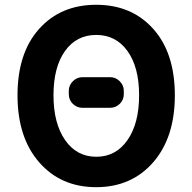

<svg xmlns="http://www.w3.org/2000/svg" viewBox="-20 -774 810 808"><path d="M327.1 -320.3Q303.7 -320.3 286.6 -336.9Q269.5 -353.5 269.5 -377.9V-391.6Q269.5 -415 286.6 -432.1Q303.7 -449.2 327.1 -449.2H443.4Q466.8 -449.2 483.9 -432.1Q501 -415 501 -391.6V-377.9Q501 -353.5 483.9 -336.9Q466.8 -320.3 443.4 -320.3ZM715.8 -373Q715.8 -195.3 624.5 -90.8Q533.2 13.7 384.8 13.7Q236.3 13.7 145 -90.8Q53.7 -195.3 53.7 -373Q53.7 -550.8 144.5 -652.3Q235.4 -753.9 384.8 -753.9Q534.2 -753.9 625 -652.3Q715.8 -550.8 715.8 -373ZM253.9 -184.6Q302.7 -114.3 385.3 -114.3Q467.8 -114.3 516.6 -184.6Q565.4 -254.9 565.4 -373Q565.4 -491.2 516.6 -559.1Q467.8 -627 384.8 -627Q301.8 -627 253.4 -559.1Q205.1 -491.2 205.1 -373Q205.1 -254.9 253.9 -184.6Z"/></svg>

Font: Gen Jyuu Gothic P Bold
Style: Bold
Weight: 700
Designer: [Source Han Sans]
Ryoko NISHIZUKA  (kana & ideographs); Paul D. Hunt (Latin, Greek & Cyrillic); Wenlong ZHANG  (bopomofo
Version: Version 1.002.20150607